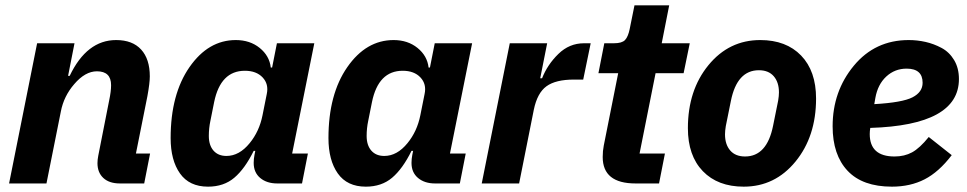

<svg xmlns="http://www.w3.org/2000/svg" viewBox="-20 -687 3622 719"><path d="M154 0H14L119 -525H259L235 -403H241Q305 -537 415 -537Q476 -537 508.5 -501.5Q541 -466 541 -401Q541 -376 532 -327L489 -112H542L520 0H429Q389 0 367 -20.5Q345 -41 345 -76Q345 -89 348 -104L389 -312Q396 -345 396 -368Q396 -420 343 -420Q299 -420 258 -372Q219 -327 208 -270Z M1111 0H1018Q979 0 954.5 -20.5Q930 -41 930 -77Q930 -92 933 -107L936 -122H930Q897 -55 857.5 -21.5Q818 12 759 12Q689 12 654 -37.5Q619 -87 619 -170Q619 -334 689.5 -435.5Q760 -537 863 -537Q916 -537 952.5 -507.5Q989 -478 994 -434H999L1017 -525H1157L1074 -112H1133ZM828 -103Q876 -103 915 -151Q951 -195 963 -255L979 -335Q987 -372 963.5 -397Q940 -422 897 -422Q806 -422 782 -305L768 -235Q762 -207 762 -178Q762 -143 779.5 -123Q797 -103 828 -103Z M1702 0H1609Q1570 0 1545.5 -20.5Q1521 -41 1521 -77Q1521 -92 1524 -107L1527 -122H1521Q1488 -55 1448.5 -21.5Q1409 12 1350 12Q1280 12 1245 -37.5Q1210 -87 1210 -170Q1210 -334 1280.5 -435.5Q1351 -537 1454 -537Q1507 -537 1543.5 -507.5Q1580 -478 1585 -434H1590L1608 -525H1748L1665 -112H1724ZM1419 -103Q1467 -103 1506 -151Q1542 -195 1554 -255L1570 -335Q1578 -372 1554.5 -397Q1531 -422 1488 -422Q1397 -422 1373 -305L1359 -235Q1353 -207 1353 -178Q1353 -143 1370.5 -123Q1388 -103 1419 -103Z M1924 0H1784L1889 -525H2029L2003 -394H2010Q2030 -445 2071 -485Q2112 -525 2167 -525H2192L2164 -389H2129Q2061 -389 2026.5 -364Q1992 -339 1979 -276Z M2448 0H2360Q2237 0 2237 -99Q2237 -122 2241 -142L2295 -413H2221L2243 -525H2279Q2309 -525 2320.5 -537Q2332 -549 2338 -578L2356 -667H2486L2458 -525H2563L2540 -413H2435L2375 -112H2470Z M2765 12Q2668 12 2612 -46Q2556 -104 2556 -207Q2556 -349 2633 -443Q2710 -537 2827 -537Q2924 -537 2980 -479Q3036 -421 3036 -318Q3036 -176 2959 -82Q2882 12 2765 12ZM2770 -101Q2852 -101 2875 -216L2894 -310Q2897 -328 2897 -341Q2897 -379 2877.5 -401.5Q2858 -424 2822 -424Q2740 -424 2717 -309L2698 -215Q2695 -197 2695 -184Q2695 -146 2714.5 -123.5Q2734 -101 2770 -101Z M3320 12Q3210 12 3154 -47.5Q3098 -107 3098 -214Q3098 -345 3177.5 -441Q3257 -537 3383 -537Q3415 -537 3446 -530Q3477 -523 3506 -507.5Q3535 -492 3553 -462Q3571 -432 3571 -391Q3571 -218 3239 -208Q3237 -196 3237 -185Q3237 -101 3330 -101Q3367 -101 3395.5 -116.5Q3424 -132 3458 -174L3544 -106Q3496 -43 3442.5 -15.5Q3389 12 3320 12ZM3375 -430Q3331 -430 3299 -400.5Q3267 -371 3258 -320L3254 -297Q3359 -303 3397 -322.5Q3435 -342 3435 -377Q3435 -430 3375 -430Z"/></svg>

Font: Aneliza
Style: Bold Italic
Weight: 700
Italic angle: -11.31°
Designer: Mike Abbink, Paul van der Laan, Pieter van Rosmalen
Foundry: Bold Monday
Version: Version 3.0